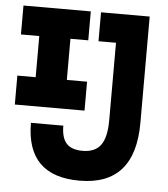

<svg xmlns="http://www.w3.org/2000/svg" viewBox="-51 -739 688 785"><g transform="rotate(5 293.0 -346.5)"><path d="M303.7 0Q85.9 0 85.9 -218.3H218.8Q218.8 -168.5 239.7 -145.5Q260.7 -122.6 306.2 -122.6Q356.9 -122.6 380.4 -154.5Q403.8 -186.5 403.8 -257.3V-574.7H332V-693.4H531.7V-257.3Q531.7 0 303.7 0ZM13.7 -287.1V-405.8H88.9V-574.7H13.7V-693.4H290V-574.7H216.8V-405.8H299.8V-287.1Z"/></g></svg>

Font: Caskaydia Cove
Style: Bold
Weight: 700
Monospace: yes
Designer: Aaron Bell
Foundry: Saja Typeworks
Version: Version 4.300; ttfautohint (v1.8.3)